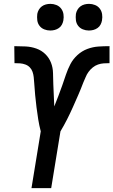

<svg xmlns="http://www.w3.org/2000/svg" viewBox="-20 -974 587 994"><path d="M143 0 191 -294Q183 -324 178 -355.5Q173 -387 169 -418.5Q165 -450 162 -482Q159 -514 157 -546Q156 -561 154.5 -575Q153 -589 148.5 -602Q144 -615 134.5 -625Q125 -635 111.5 -640Q98 -645 84 -646Q70 -647 55 -647L54 -735H55Q84 -735 113 -733.5Q142 -732 168.5 -722.5Q195 -713 214.5 -694Q234 -675 244 -649.5Q254 -624 254.5 -595Q255 -566 256 -537.5Q257 -509 258.5 -480.5Q260 -452 261 -423Q272 -451 282.5 -478Q293 -505 302.5 -532.5Q312 -560 321.5 -588Q331 -616 344.5 -642Q358 -668 381 -689Q404 -710 432 -720.5Q460 -731 488.5 -733Q517 -735 545 -735H547V-647Q532 -647 517 -646Q502 -645 487.5 -640Q473 -635 460.5 -625Q448 -615 438.5 -602Q429 -589 423.5 -575Q418 -561 411 -546Q399 -514 385 -482Q371 -450 357 -418.5Q343 -387 327 -355.5Q311 -324 293 -294L245 0ZM440 -816Q424 -816 409 -822Q394 -828 384.5 -840.5Q375 -853 373 -869Q371 -885 373 -902Q375 -913 381 -923.5Q387 -934 396.5 -941Q406 -948 417.5 -951Q429 -954 441 -954Q457 -954 472 -948Q487 -942 496.5 -929.5Q506 -917 508.5 -901Q511 -885 508 -868Q506 -857 500.5 -846.5Q495 -836 485 -829Q475 -822 463.5 -819Q452 -816 440 -816ZM240 -816Q224 -816 209 -822Q194 -828 184.5 -840.5Q175 -853 173 -869Q171 -885 173 -902Q175 -913 181 -923.5Q187 -934 196.5 -941Q206 -948 217.5 -951Q229 -954 241 -954Q257 -954 272 -948Q287 -942 296.5 -929.5Q306 -917 308.5 -901Q311 -885 308 -868Q306 -857 300.5 -846.5Q295 -836 285 -829Q275 -822 263.5 -819Q252 -816 240 -816Z"/></svg>

Font: Iosevka Curly Semibold
Style: Italic
Weight: 600
Italic angle: -9°
Monospace: yes
Designer: Belleve Invis
Foundry: Belleve Invis
Version: Version 22.1.2; ttfautohint (v1.8.4)